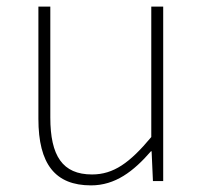

<svg xmlns="http://www.w3.org/2000/svg" viewBox="-20 -547 617 580"><path d="M255 13C328 13 383 -29 436 -90H438L442 0H473V-527H437V-133C372 -55 323 -20 258 -20C169 -20 132 -76 132 -192V-527H96V-188C96 -51 147 13 255 13Z"/></svg>

Font: Harano Aji Gothic TW ExtraLight
Style: Regular
Weight: 250
Foundry: Masamichi Hosoda
Version: HaranoAjiGothicTW-ExtraLight version 20230610;ttx 4.39.4